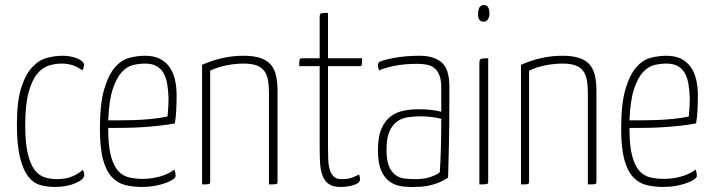

<svg xmlns="http://www.w3.org/2000/svg" viewBox="-20 -731 2823 761"><path d="M313 -474Q313 -470 311.5 -463.5Q310 -457 306 -452Q294 -462 273 -470.5Q252 -479 223 -479Q200 -479 174.5 -471.5Q149 -464 128 -439Q107 -414 93.5 -365.5Q80 -317 80 -235Q80 -167 89.5 -125Q99 -83 115.5 -60Q132 -37 155 -29Q178 -21 205 -21Q242 -21 268 -32.5Q294 -44 308 -58Q314 -47 314 -36Q314 -29 305.5 -21Q297 -13 281.5 -6Q266 1 244.5 5.5Q223 10 198 10Q166 10 138.5 2Q111 -6 91 -32.5Q71 -59 59 -108Q47 -157 47 -239Q47 -329 64 -382.5Q81 -436 107.5 -464.5Q134 -493 166 -501.5Q198 -510 229 -510Q245 -510 260 -507Q275 -504 287 -499Q299 -494 306 -487.5Q313 -481 313 -474Z M555 -510Q589 -510 612.5 -498.5Q636 -487 651 -466.5Q666 -446 673 -417Q680 -388 680 -353Q680 -323 678.5 -294Q677 -265 673 -242Q642 -236 609 -232.5Q576 -229 545 -227Q514 -225 486.5 -224.5Q459 -224 440 -224H409V-219Q409 -153 419.5 -113.5Q430 -74 448 -54Q466 -34 491 -28Q516 -22 545 -22Q581 -22 614.5 -31.5Q648 -41 671 -59Q674 -51 675 -45Q676 -39 676 -34Q676 -27 665 -19.5Q654 -12 636 -5.5Q618 1 594 5.5Q570 10 543 10Q507 10 476.5 2.5Q446 -5 423.5 -29Q401 -53 388.5 -98.5Q376 -144 376 -221Q376 -320 393 -377.5Q410 -435 436 -464.5Q462 -494 493.5 -502Q525 -510 555 -510ZM555 -479Q533 -479 508.5 -473.5Q484 -468 463 -445.5Q442 -423 427 -378Q412 -333 409 -254Q422 -254 449.5 -254Q477 -254 510.5 -255Q544 -256 579.5 -259.5Q615 -263 644 -269Q646 -290 647 -307Q648 -324 648 -342Q647 -374 642.5 -399.5Q638 -425 627.5 -442.5Q617 -460 599.5 -469.5Q582 -479 555 -479Z M781 -474Q819 -491 860 -500.5Q901 -510 945 -510Q986 -510 1012.5 -501Q1039 -492 1054 -474Q1069 -456 1074.5 -429.5Q1080 -403 1080 -369V-11Q1080 -3 1075.5 -1.5Q1071 0 1046 0V-362Q1046 -392 1042 -414Q1038 -436 1027 -450.5Q1016 -465 996 -472Q976 -479 945 -479Q931 -479 914.5 -477.5Q898 -476 880 -472.5Q862 -469 844.5 -463.5Q827 -458 813 -451V-11Q813 -3 808.5 -1.5Q804 0 781 0Z M1247 -469H1166Q1166 -489 1167.5 -494.5Q1169 -500 1176 -500H1247V-663Q1247 -676 1252.5 -678Q1258 -680 1280 -680V-500H1415Q1415 -479 1414 -474Q1413 -469 1407 -469H1280V-148Q1280 -121 1281 -97.5Q1282 -74 1287.5 -57Q1293 -40 1303.5 -30.5Q1314 -21 1334 -21Q1358 -21 1372 -26Q1386 -31 1403 -39Q1407 -31 1407 -20Q1407 -6 1383.5 2Q1360 10 1329 10Q1299 10 1282.5 -2Q1266 -14 1258 -36Q1250 -58 1248.5 -87Q1247 -116 1247 -151Z M1478 -470Q1478 -482 1484 -486Q1501 -494 1545 -502Q1589 -510 1643 -510Q1700 -510 1730.5 -483.5Q1761 -457 1761 -389V-325Q1761 -239 1759.5 -163Q1758 -87 1756 -27Q1749 -23 1738 -16.5Q1727 -10 1710.5 -4Q1694 2 1672.5 6Q1651 10 1623 10Q1596 11 1570 7Q1544 3 1523.5 -12Q1503 -27 1490.5 -56Q1478 -85 1478 -136Q1478 -189 1492 -221Q1506 -253 1529 -270Q1552 -287 1581 -292.5Q1610 -298 1640 -298Q1664 -298 1687.5 -295.5Q1711 -293 1729 -288V-383Q1729 -413 1722 -431.5Q1715 -450 1702.5 -460.5Q1690 -471 1672.5 -474.5Q1655 -478 1635 -478Q1581 -478 1541 -469.5Q1501 -461 1483 -452Q1478 -461 1478 -470ZM1729 -260Q1711 -265 1688.5 -267.5Q1666 -270 1649 -270Q1623 -270 1598 -266.5Q1573 -263 1554 -249.5Q1535 -236 1523.5 -209.5Q1512 -183 1512 -137Q1512 -95 1522 -71.5Q1532 -48 1548.5 -36.5Q1565 -25 1586 -23Q1607 -21 1630 -21Q1662 -21 1687.5 -30Q1713 -39 1723 -48Q1726 -86 1727.5 -145Q1729 -204 1729 -260Z M1915 -11Q1915 -3 1910 -1.5Q1905 0 1880 0V-482Q1880 -496 1888 -498Q1896 -500 1915 -500ZM1875 -678Q1876 -711 1898 -711Q1920 -711 1920 -677Q1918 -645 1896 -645Q1873 -646 1875 -678Z M2045 -474Q2083 -491 2124 -500.5Q2165 -510 2209 -510Q2250 -510 2276.5 -501Q2303 -492 2318 -474Q2333 -456 2338.5 -429.5Q2344 -403 2344 -369V-11Q2344 -3 2339.5 -1.5Q2335 0 2310 0V-362Q2310 -392 2306 -414Q2302 -436 2291 -450.5Q2280 -465 2260 -472Q2240 -479 2209 -479Q2195 -479 2178.5 -477.5Q2162 -476 2144 -472.5Q2126 -469 2108.5 -463.5Q2091 -458 2077 -451V-11Q2077 -3 2072.5 -1.5Q2068 0 2045 0Z M2621 -510Q2655 -510 2678.5 -498.5Q2702 -487 2717 -466.5Q2732 -446 2739 -417Q2746 -388 2746 -353Q2746 -323 2744.5 -294Q2743 -265 2739 -242Q2708 -236 2675 -232.5Q2642 -229 2611 -227Q2580 -225 2552.5 -224.5Q2525 -224 2506 -224H2475V-219Q2475 -153 2485.5 -113.5Q2496 -74 2514 -54Q2532 -34 2557 -28Q2582 -22 2611 -22Q2647 -22 2680.5 -31.5Q2714 -41 2737 -59Q2740 -51 2741 -45Q2742 -39 2742 -34Q2742 -27 2731 -19.5Q2720 -12 2702 -5.5Q2684 1 2660 5.5Q2636 10 2609 10Q2573 10 2542.5 2.5Q2512 -5 2489.5 -29Q2467 -53 2454.5 -98.5Q2442 -144 2442 -221Q2442 -320 2459 -377.5Q2476 -435 2502 -464.5Q2528 -494 2559.5 -502Q2591 -510 2621 -510ZM2621 -479Q2599 -479 2574.5 -473.5Q2550 -468 2529 -445.5Q2508 -423 2493 -378Q2478 -333 2475 -254Q2488 -254 2515.5 -254Q2543 -254 2576.5 -255Q2610 -256 2645.5 -259.5Q2681 -263 2710 -269Q2712 -290 2713 -307Q2714 -324 2714 -342Q2713 -374 2708.5 -399.5Q2704 -425 2693.5 -442.5Q2683 -460 2665.5 -469.5Q2648 -479 2621 -479Z"/></svg>

Font: Yanone Kaffeesatz Thin
Style: Regular
Weight: 250
Designer: Yanone
Foundry: Yanone Font Production. Not for release.
Version: Version 1.002